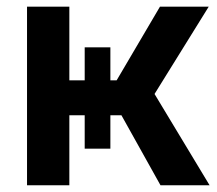

<svg xmlns="http://www.w3.org/2000/svg" viewBox="-20 -549 642 569"><path d="M60.1 0V-529.3H185.5V-311H325.7L454.1 -529.3H598.6L438 -270.5L601.1 0H455.6L339.8 -207.5H185.5V0ZM231 -408.7H307.1V-108.4H231Z"/></svg>

Font: Inter 24pt SemiBold
Style: Regular
Weight: 600
Designer: Rasmus Andersson
Foundry: rsms
Version: Version 4.001;git-66647c0bb